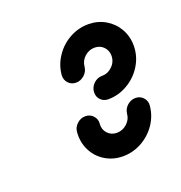

<svg xmlns="http://www.w3.org/2000/svg" viewBox="-67 -726 382 406"><g transform="rotate(-20 123.5 -523.0)"><path d="M211.9 -486.3Q222.6 -486.3 229.4 -478.7Q236.3 -471.1 235.2 -460.7Q233.3 -438.5 220.6 -419.8Q207.8 -401.1 188 -390.2Q168.1 -379.3 145.9 -379.3Q123.7 -379.3 105.9 -390.2Q88.1 -401.1 78.9 -419.8Q69.6 -438.5 71.5 -460.7Q72.2 -471.1 80.4 -478.7Q88.5 -486.3 99.3 -486.3Q109.6 -486.3 116.7 -478.7Q123.7 -471.1 122.6 -460.7Q121.5 -448.1 129.6 -439.3Q137.8 -430.4 150.4 -430.4Q163.3 -430.4 173.1 -439.3Q183 -448.1 184.1 -460.7Q185.2 -471.5 193.3 -478.9Q201.5 -486.3 211.9 -486.3ZM105.6 -559.6Q95.2 -559.6 88.3 -567Q81.5 -574.4 82.2 -585.2Q84.1 -607.4 96.9 -626.3Q109.6 -645.2 129.4 -656.1Q149.3 -667 171.5 -667Q192.6 -667 209.8 -657Q227 -647 236.9 -629.8Q246.7 -612.6 246.7 -591.9Q246.7 -568.1 234.3 -547.8Q221.9 -527.4 201.3 -515.4Q180.7 -503.3 157.4 -503.3Q147.4 -503.3 140.7 -510Q134.1 -516.7 134.1 -526.3Q134.1 -537.8 142.4 -546.1Q150.7 -554.4 161.9 -554.4Q175.2 -554.4 185.2 -564.3Q195.2 -574.1 195.2 -587.8Q195.2 -599.6 187.2 -607.8Q179.3 -615.9 167 -615.9Q154.4 -615.9 144.6 -607Q134.8 -598.1 133.7 -585.2Q132.6 -574.4 124.3 -567Q115.9 -559.6 105.6 -559.6Z"/></g></svg>

Font: 26F Galaxy Sans Extra Bold
Style: Italic
Weight: 800
Italic angle: -5°
Designer: C₂₉H₂₅N₃O₅
Version: Version 1.200